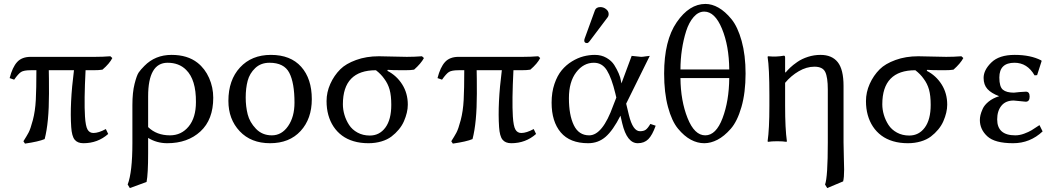

<svg xmlns="http://www.w3.org/2000/svg" viewBox="-20 -718 5358 976"><path d="M136 -361Q101 -361 87 -352Q73 -343 52 -313L29 -321Q43 -376 67 -402.5Q91 -429 136 -429H464Q502 -429 541 -432L551 -423Q537 -395 501 -364Q486 -361 454 -361H415Q407 -206 412 -126Q415 -77 425 -59.5Q435 -42 455 -42Q481 -42 518 -62L530 -37Q477 10 404 10Q374 10 359.5 -8Q345 -26 342 -72Q334 -190 356 -361H228Q229 -334 229 -242Q229 -95 207 -11Q176 2 107 12L99 0Q115 -25 125 -43.5Q135 -62 147 -107.5Q159 -153 162 -210Q165 -266 165 -361Z M725 207 640 238 629 220Q653 157 653 10V-184Q653 -248 664 -291.5Q675 -335 685 -349.5Q695 -364 714 -383Q769 -439 852 -439Q933 -439 984 -399Q1022 -369 1043 -321.5Q1064 -274 1064 -221Q1064 -110 999 -50Q934 10 830 10Q777 10 733 -17V61Q733 167 725 207ZM976 -199Q977 -313 926 -363Q890 -399 832 -399Q733 -399 733 -228V-72Q776 -30 844 -30Q902 -30 939 -75Q976 -120 976 -199Z M1141 -205Q1141 -311 1200 -375Q1259 -439 1357 -439Q1457 -439 1511 -378.5Q1565 -318 1565 -214Q1565 -114 1508 -52Q1451 10 1353 10Q1256 10 1198.5 -51Q1141 -112 1141 -205ZM1350 -399Q1306 -399 1277.5 -372Q1249 -345 1239 -307.5Q1229 -270 1229 -222Q1229 -177 1239 -137Q1249 -97 1281 -63.5Q1313 -30 1362 -30Q1412 -30 1444.5 -77Q1477 -124 1477 -196Q1477 -297 1450.5 -348Q1424 -399 1350 -399Z M2085 -364Q2070 -361 2038 -361Q1968 -361 1951 -363L1949 -358Q1996 -334 2024.5 -289Q2053 -244 2053 -186Q2053 -166 2048 -145Q2043 -124 2033.5 -102Q2024 -80 2007.5 -60Q1991 -40 1970 -24Q1949 -8 1918.5 1Q1888 10 1853 10Q1812 10 1778 0Q1744 -10 1718.5 -29Q1693 -48 1675.5 -74.5Q1658 -101 1649 -133.5Q1640 -166 1640 -204Q1640 -249 1659 -291.5Q1678 -334 1710 -366Q1738 -394 1790 -413Q1842 -432 1906 -432Q1930 -432 1977 -430.5Q2024 -429 2048 -429Q2086 -429 2125 -432L2135 -423Q2120 -395 2085 -364ZM1860 -29Q1909 -29 1939 -69.5Q1969 -110 1969 -185Q1969 -232 1960.5 -262.5Q1952 -293 1933 -318Q1917 -341 1891 -361Q1723 -361 1723 -188Q1723 -161 1731 -134Q1739 -107 1754.5 -83Q1770 -59 1797.5 -44Q1825 -29 1860 -29Z M2311 -361Q2276 -361 2262 -352Q2248 -343 2227 -313L2204 -321Q2218 -376 2242 -402.5Q2266 -429 2311 -429H2639Q2677 -429 2716 -432L2726 -423Q2712 -395 2676 -364Q2661 -361 2629 -361H2590Q2582 -206 2587 -126Q2590 -77 2600 -59.5Q2610 -42 2630 -42Q2656 -42 2693 -62L2705 -37Q2652 10 2579 10Q2549 10 2534.5 -8Q2520 -26 2517 -72Q2509 -190 2531 -361H2403Q2404 -334 2404 -242Q2404 -95 2382 -11Q2351 2 2282 12L2274 0Q2290 -25 2300 -43.5Q2310 -62 2322 -107.5Q2334 -153 2337 -210Q2340 -266 2340 -361Z M3032 -682Q3048 -682 3061 -671.5Q3074 -661 3074 -647Q3074 -636 3068 -629L2976 -507Q2970 -499 2964 -499Q2950 -499 2950 -512Q2950 -516 2952 -522L3004 -665Q3010 -682 3032 -682ZM3163 -191 3177 -133Q3197 -51 3233 -51Q3252 -51 3262.5 -58.5Q3273 -66 3286 -88L3313 -79Q3296 -31 3275.5 -10.5Q3255 10 3222 10Q3167 10 3143 -91L3134 -130Q3096 -55 3058.5 -22.5Q3021 10 2970 10Q2877 10 2830.5 -45Q2784 -100 2784 -196Q2784 -249 2798.5 -291.5Q2813 -334 2835.5 -361Q2858 -388 2887.5 -406Q2917 -424 2946 -431.5Q2975 -439 3004 -439Q3037 -439 3063 -424Q3089 -409 3102.5 -387.5Q3116 -366 3125 -345Q3134 -324 3136 -309L3139 -294L3191 -434Q3198 -434 3215 -431.5Q3232 -429 3239 -429Q3247 -429 3262 -431.5Q3277 -434 3283 -434ZM3113 -222 3108 -243Q3089 -322 3065 -360.5Q3041 -399 2999 -399Q2946 -399 2909 -350.5Q2872 -302 2872 -219Q2872 -133 2897 -81.5Q2922 -30 2975 -30Q3043 -30 3097 -181Z M3687 -365Q3686 -485 3650 -572Q3614 -659 3560 -659Q3530 -659 3506 -631.5Q3482 -604 3468 -560Q3454 -516 3446.5 -466Q3439 -416 3439 -365ZM3687 -321H3439Q3440 -206 3475 -118Q3510 -30 3565 -30Q3620 -30 3653 -117.5Q3686 -205 3687 -321ZM3356 -344Q3356 -512 3420 -605Q3484 -698 3566 -698Q3599 -698 3632.5 -679Q3666 -660 3698 -621Q3730 -582 3750 -510Q3770 -438 3770 -344Q3770 -247 3749 -174Q3728 -101 3694.5 -63Q3661 -25 3627 -7.5Q3593 10 3560 10Q3525 10 3491.5 -8Q3458 -26 3426.5 -64Q3395 -102 3375.5 -174.5Q3356 -247 3356 -344Z M3973 -349Q3983 -361 3996.5 -374Q4010 -387 4033 -403Q4056 -419 4087 -429Q4118 -439 4151 -439Q4209 -439 4238.5 -402Q4268 -365 4268 -281V6Q4268 33 4269.5 79.5Q4271 126 4271 144Q4271 184 4266 204L4185 238L4174 220Q4188 183 4188 6V-263Q4188 -325 4175 -352Q4162 -379 4120 -379Q4080 -379 4040.5 -356Q4001 -333 3971 -297V-180Q3971 -64 3980 0L3978 3Q3960 0 3931 0Q3902 0 3884 3L3882 0Q3891 -61 3891 -180V-235Q3891 -373 3882 -429L3884 -432Q3928 -428 3965 -435Q3971 -435 3971 -425V-352Z M4827 -364Q4812 -361 4780 -361Q4710 -361 4693 -363L4691 -358Q4738 -334 4766.5 -289Q4795 -244 4795 -186Q4795 -166 4790 -145Q4785 -124 4775.5 -102Q4766 -80 4749.5 -60Q4733 -40 4712 -24Q4691 -8 4660.5 1Q4630 10 4595 10Q4554 10 4520 0Q4486 -10 4460.5 -29Q4435 -48 4417.5 -74.5Q4400 -101 4391 -133.5Q4382 -166 4382 -204Q4382 -249 4401 -291.5Q4420 -334 4452 -366Q4480 -394 4532 -413Q4584 -432 4648 -432Q4672 -432 4719 -430.5Q4766 -429 4790 -429Q4828 -429 4867 -432L4877 -423Q4862 -395 4827 -364ZM4602 -29Q4651 -29 4681 -69.5Q4711 -110 4711 -185Q4711 -232 4702.5 -262.5Q4694 -293 4675 -318Q4659 -341 4633 -361Q4465 -361 4465 -188Q4465 -161 4473 -134Q4481 -107 4496.5 -83Q4512 -59 4539.5 -44Q4567 -29 4602 -29Z M5137 -399Q5060 -399 5060 -324Q5060 -277 5078 -262Q5096 -247 5134 -247L5163 -250Q5192 -252 5195 -252Q5214 -252 5214 -227Q5214 -201 5194 -201Q5190 -201 5164 -204Q5138 -207 5133 -207Q5092 -207 5070.5 -180.5Q5049 -154 5049 -111Q5049 -30 5141 -30Q5163 -30 5186 -38.5Q5209 -47 5224 -56Q5239 -65 5264 -82L5280 -50Q5216 10 5130 10Q5037 10 4999 -25Q4961 -60 4961 -108Q4961 -120 4964 -133Q4967 -146 4975.5 -165Q4984 -184 5005.5 -201.5Q5027 -219 5059 -229Q5019 -244 4999.5 -265.5Q4980 -287 4980 -322Q4980 -362 5019.5 -400.5Q5059 -439 5138 -439Q5219 -439 5273 -411L5275 -408L5252 -336L5239 -335Q5202 -399 5137 -399Z"/></svg>

Font: Libertinus Sans
Style: Regular
Weight: 400
Designer: Philipp H. Poll
Foundry: Khaled Hosny
Version: Version 6.1